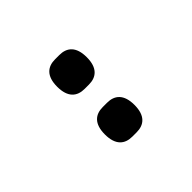

<svg xmlns="http://www.w3.org/2000/svg" viewBox="16 -956 569 569"><g transform="rotate(45 300.0 -672.0)"><path d="M200 -610C155 -610 138 -632 138 -663V-681C138 -712 155 -734 200 -734C245 -734 262 -712 262 -681V-663C262 -632 245 -610 200 -610ZM400 -610C355 -610 338 -632 338 -663V-681C338 -712 355 -734 400 -734C445 -734 462 -712 462 -681V-663C462 -632 445 -610 400 -610Z"/></g></svg>

Font: Plexus Sans Medium
Style: Regular
Weight: 500
Version: Version 2.001;PS 002.001;hotconv 1.0.70;makeotf.lib2.5.58329